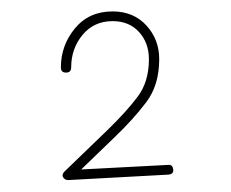

<svg xmlns="http://www.w3.org/2000/svg" viewBox="-20 -749 395 328"><path d="M92.8 -625Q84 -625 84 -633.8Q84 -671.4 107.9 -700.4Q131.8 -729.5 172.4 -729.5Q208 -729.5 230 -705.6Q252 -681.6 252 -647.9Q252 -603.5 229.7 -574.2Q207.5 -544.9 175.8 -514.6L118.7 -459.5L267.1 -467.3Q274.9 -468.3 275.9 -459.5Q276.9 -451.7 268.1 -450.7L96.7 -441.4Q92.3 -441.4 90.3 -443.4Q83.5 -449.2 90.3 -456.1L164.1 -527.3Q196.3 -558.6 215.3 -584Q234.4 -609.4 234.4 -647.9Q234.4 -675.8 217.5 -694.3Q200.7 -712.9 172.4 -712.9Q140.6 -712.9 121.1 -689.5Q101.6 -666 101.6 -633.8Q101.6 -625 92.8 -625Z"/></svg>

Font: Mikhak-DS1-FD Thin
Style: Regular
Weight: 100
Designer: Amin Abedi
Version: Version 3.2